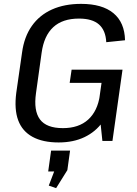

<svg xmlns="http://www.w3.org/2000/svg" viewBox="-20 -728 710 992"><path d="M283 8Q201 8 148 -21Q95 -50 74 -106.5Q53 -163 64 -248L94 -457Q105 -538 144.5 -594Q184 -650 248.5 -679Q313 -708 399 -708Q508 -708 566 -660Q624 -612 626 -520L529 -510Q526 -571 491.5 -601.5Q457 -632 388 -632Q303 -632 255 -587.5Q207 -543 195 -455L166 -247Q153 -156 186.5 -111Q220 -66 305 -66Q387 -66 435.5 -110Q484 -154 496 -236L556 -216Q546 -148 510 -97.5Q474 -47 416.5 -19.5Q359 8 283 8ZM489 -190 511 -345 536 -300H340L350 -368H613L561 0H509ZM342 50 328 151 270 244 232 231 282 100 315 158H229L244 50Z"/></svg>

Font: Pathway Extreme 28pt Medium
Style: Italic
Weight: 500
Italic angle: -8°
Designer: Eduardo Rodriguez Tunni
Foundry: Eduardo Rodriguez Tunni
Version: Version 1.001;gftools[0.9.26]